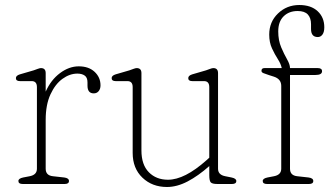

<svg xmlns="http://www.w3.org/2000/svg" viewBox="-20 -735 1316 767"><path d="M162.5 -443V-369Q183.5 -416 219.8 -443Q256 -470 294.5 -470Q334.5 -470 358 -448Q381.5 -426 381.5 -394Q381.5 -380 374.2 -371Q367 -362 354.5 -362Q329.5 -362 329.5 -393V-406Q329.5 -425.5 318.2 -433.2Q307 -441 289 -441Q258.5 -441 229.5 -420Q200.5 -399 181.5 -357.8Q162.5 -316.5 162.5 -256V-61Q162.5 -34 191.5 -31L236.5 -26Q255.5 -23.5 255.5 -12Q255.5 0 238.5 0H70.5Q53.5 0 53.5 -12Q53.5 -22 72.5 -26L98.5 -31Q127.5 -36.5 127.5 -61V-387Q127.5 -411 106.5 -411H59.5Q43.5 -411 43.5 -423Q43.5 -433 59.5 -438L114.5 -454Q122 -456.5 130.5 -459.8Q139 -463 143.5 -463Q162.5 -463 162.5 -443Z M510 -124V-387Q510 -411 489 -411H442Q426 -411 426 -423Q426 -433 442 -438L497 -454Q504.5 -456.5 513 -459.8Q521.5 -463 526 -463Q545 -463 545 -443V-134Q545 -77 574.5 -47Q604 -17 651 -17Q717.5 -17 805 -95L816 -105V-387Q816 -411 795 -411H748Q732 -411 732 -423Q732 -433 748 -438L803 -454Q810.5 -456.5 819 -459.8Q827.5 -463 832 -463Q851 -463 851 -443V-61Q851 -36.5 880 -31L905 -26Q924 -22 924 -12Q924 0 907 0H848Q828.5 0 822.2 -6.2Q816 -12.5 816 -35V-71.5Q772 -32.5 729.5 -10.2Q687 12 647 12Q588 12 549 -25.2Q510 -62.5 510 -124Z M1138.5 -61Q1138.5 -34 1167.5 -31L1212.5 -26Q1231.5 -23.5 1231.5 -12Q1231.5 0 1214.5 0H1046.5Q1029.5 0 1029.5 -12Q1029.5 -22 1048.5 -26L1074.5 -31Q1103.5 -36.5 1103.5 -61V-392Q1103.5 -419.5 1073.5 -429L1054.5 -435Q1040.5 -439.5 1032.5 -442.8Q1024.5 -446 1024.5 -452Q1024.5 -463 1036.5 -463H1105.5Q1102 -480 1089.8 -499Q1077.5 -518 1066.5 -541.8Q1055.5 -565.5 1055.5 -597Q1055.5 -647.5 1090.5 -681.2Q1125.5 -715 1175.5 -715Q1222.5 -715 1249 -690.2Q1275.5 -665.5 1275.5 -626Q1275.5 -607 1268.2 -597Q1261 -587 1249.5 -587Q1222.5 -587 1222.5 -619V-638Q1222.5 -663 1209.8 -677Q1197 -691 1169 -691Q1134.5 -691 1113 -669.8Q1091.5 -648.5 1091.5 -609.5Q1091.5 -574 1103.2 -546.2Q1115 -518.5 1126.8 -498Q1138.5 -477.5 1138.5 -463H1249.5Q1266.5 -463 1266.5 -450.5Q1266.5 -435.5 1240.5 -435.5H1138.5Z"/></svg>

Font: Fraunces 9pt S100 Thin
Style: Regular
Weight: 100
Version: Version 1.000; ttfautohint (v1.8.3)